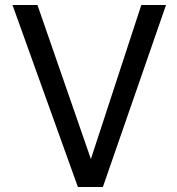

<svg xmlns="http://www.w3.org/2000/svg" viewBox="-20 -749 707 769"><path d="M392 0H292L30 -729H130L344 -112L546 -729H645Z"/></svg>

Font: SolaimanLipi Normal
Style: Regular
Weight: 400
Designer: Solaiman Karim
Foundry: Ekushey
Version: Designed by Solaiman Karim | Developed Version 2.002 : Al Ma